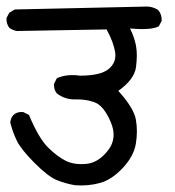

<svg xmlns="http://www.w3.org/2000/svg" viewBox="-20 -579 540 592"><path d="M211.9 -7.8Q182.6 -12.7 155.8 -23.4Q128.9 -34.2 86.9 -76.2Q44.9 -118.2 31.7 -145.5Q18.6 -172.9 11.7 -201.2Q12.7 -214.8 21.5 -224.6Q33.2 -235.4 51.8 -233.4L69.3 -224.6Q99.6 -152.3 128.4 -124Q157.2 -95.7 183.1 -83Q209 -70.3 246.1 -73.7Q283.2 -77.1 313 -115.2Q342.8 -153.3 321.3 -203.1Q299.8 -252.9 272.5 -263.2Q245.1 -273.4 212.9 -272.5Q180.7 -271.5 155.3 -291Q145.5 -302.7 146.5 -320.3L155.3 -337.9Q186.5 -351.6 226.6 -345.7Q290 -345.7 314.9 -366.2Q339.8 -386.7 335 -418Q330.1 -449.2 308.6 -488.3L32.2 -483.4Q19.5 -485.4 8.8 -493.2Q-1 -505.9 0 -523.4L8.8 -540L25.4 -549.8L423.8 -558.6Q449.2 -560.5 467.8 -547.9Q479.5 -534.2 478.5 -514.6L469.7 -498Q447.3 -485.4 380.9 -491.2Q394.5 -463.9 399.4 -437.5Q404.3 -411.1 399.4 -372.6Q394.5 -334 344.7 -298.8Q392.6 -246.1 398.9 -210.4Q405.3 -174.8 398.9 -136.2Q392.6 -97.7 358.9 -61.5Q325.2 -25.4 289.1 -15.1Q252.9 -4.9 211.9 -7.8Z"/></svg>

Font: JasonHandwriting1
Style: Regular
Weight: 400
Version: Version 1.48.20